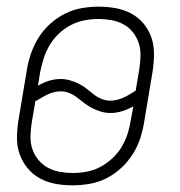

<svg xmlns="http://www.w3.org/2000/svg" viewBox="-20 -548 540 576"><path d="M197 8Q171 8 146.5 3.5Q122 -1 100.5 -12.5Q79 -24 63.5 -42.5Q48 -61 39.5 -84Q31 -107 31 -133Q31 -159 35 -185L60 -335Q64 -361 72.5 -386Q81 -411 95 -434Q109 -457 130 -476Q151 -495 175 -507Q199 -519 224.5 -523.5Q250 -528 276 -528Q302 -528 327 -523.5Q352 -519 373.5 -507.5Q395 -496 410.5 -477.5Q426 -459 434 -436Q442 -413 442 -387Q442 -361 438 -335L413 -185Q409 -159 401 -134Q393 -109 378.5 -86Q364 -63 343.5 -44Q323 -25 299 -13Q275 -1 249 3.5Q223 8 197 8ZM311 -246Q321 -246 331 -248.5Q341 -251 351 -255.5Q361 -260 370 -265.5Q379 -271 387 -276L398 -341Q401 -361 401.5 -381Q402 -401 396 -419Q390 -437 378.5 -451.5Q367 -466 350.5 -475Q334 -484 314.5 -487.5Q295 -491 276 -491Q255 -491 233.5 -487Q212 -483 192 -472.5Q172 -462 155.5 -446Q139 -430 128 -411Q117 -392 110.5 -371Q104 -350 100 -329L94 -291Q109 -300 126.5 -305.5Q144 -311 162 -311Q176 -311 190 -307Q204 -303 216 -297Q228 -291 239 -282.5Q250 -274 260.5 -265.5Q271 -257 284 -251.5Q297 -246 311 -246ZM198 -29Q219 -29 240.5 -33Q262 -37 281.5 -47.5Q301 -58 318 -74Q335 -90 346 -109Q357 -128 363.5 -149Q370 -170 373 -191L380 -229Q364 -220 346.5 -214.5Q329 -209 311 -209Q297 -209 283.5 -213Q270 -217 258 -223Q246 -229 234.5 -237.5Q223 -246 212.5 -254.5Q202 -263 189 -268.5Q176 -274 162 -274Q152 -274 142 -271.5Q132 -269 122.5 -264.5Q113 -260 104 -254.5Q95 -249 86 -244L75 -179Q72 -159 71.5 -139Q71 -119 77 -101Q83 -83 95 -68.5Q107 -54 123.5 -45Q140 -36 159.5 -32.5Q179 -29 198 -29Z"/></svg>

Font: Iosevka Curly Extralight
Style: Italic
Weight: 200
Italic angle: -9°
Monospace: yes
Designer: Belleve Invis
Foundry: Belleve Invis
Version: Version 22.1.2; ttfautohint (v1.8.4)